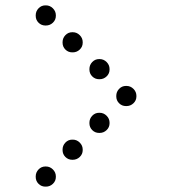

<svg xmlns="http://www.w3.org/2000/svg" viewBox="-20 -708 640 715"><path d="M149 -688Q134 -688 123.5 -677Q113 -666 113 -651V-649Q113 -634 123.5 -623.5Q134 -613 149 -613H151Q166 -613 177 -623.5Q188 -634 188 -649V-651Q188 -666 177 -677Q166 -688 151 -688ZM249 -588Q234 -588 223.5 -577Q213 -566 213 -551V-549Q213 -534 223.5 -523.5Q234 -513 249 -513H251Q266 -513 277 -523.5Q288 -534 288 -549V-551Q288 -566 277 -577Q266 -588 251 -588ZM349 -488Q334 -488 323.5 -477Q313 -466 313 -451V-449Q313 -434 323.5 -423.5Q334 -413 349 -413H351Q366 -413 377 -423.5Q388 -434 388 -449V-451Q388 -466 377 -477Q366 -488 351 -488ZM449 -388Q434 -388 423.5 -377Q413 -366 413 -351V-349Q413 -334 423.5 -323.5Q434 -313 449 -313H451Q466 -313 477 -323.5Q488 -334 488 -349V-351Q488 -366 477 -377Q466 -388 451 -388ZM349 -288Q334 -288 323.5 -277Q313 -266 313 -251V-249Q313 -234 323.5 -223.5Q334 -213 349 -213H351Q366 -213 377 -223.5Q388 -234 388 -249V-251Q388 -266 377 -277Q366 -288 351 -288ZM249 -188Q234 -188 223.5 -177Q213 -166 213 -151V-149Q213 -134 223.5 -123.5Q234 -113 249 -113H251Q266 -113 277 -123.5Q288 -134 288 -149V-151Q288 -166 277 -177Q266 -188 251 -188ZM149 -88Q134 -88 123.5 -77Q113 -66 113 -51V-49Q113 -34 123.5 -23.5Q134 -13 149 -13H151Q166 -13 177 -23.5Q188 -34 188 -49V-51Q188 -66 177 -77Q166 -88 151 -88Z"/></svg>

Font: Doto Rounded
Style: Bold
Weight: 700
Monospace: yes
Version: Version 1.000